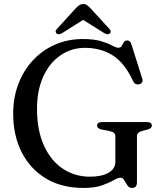

<svg xmlns="http://www.w3.org/2000/svg" viewBox="-20 -909 799 947"><path d="M655.5 -11Q655.5 18 632 18Q617 18 608.5 5.5Q600 -7 592.8 -19.8Q585.5 -32.5 575 -32.5Q561.5 -32.5 540.2 -20Q519 -7.5 483.5 5.2Q448 18 391.5 18Q283.5 18 206 -29Q128.5 -76 86.8 -158.5Q45 -241 45 -348.5Q45 -428 70.8 -495.2Q96.5 -562.5 142.8 -612Q189 -661.5 251.8 -689Q314.5 -716.5 388.5 -716.5Q444 -716.5 478.8 -705.8Q513.5 -695 533.2 -684.2Q553 -673.5 563 -673.5Q575 -673.5 580.2 -682.5Q585.5 -691.5 590.8 -700.5Q596 -709.5 608 -709.5Q622.5 -709.5 628.5 -689.5L682 -520Q685 -510 680.2 -502.2Q675.5 -494.5 665.5 -493Q645 -489.5 636.5 -509Q594.5 -599 535.8 -636Q477 -673 400 -673Q331.5 -673 277.8 -635.8Q224 -598.5 193.2 -530.8Q162.5 -463 162.5 -372.5Q162.5 -266 196.8 -191Q231 -116 290 -76.8Q349 -37.5 423.5 -37.5Q482 -37.5 515.5 -57Q549 -76.5 549 -111.5V-234.5Q549 -247 542.5 -253.2Q536 -259.5 517 -263.5L482 -270Q459 -275 459 -289.5Q459 -307 485 -307H703.5Q729 -307 729 -289.5Q729 -276.5 709.5 -270.5L686 -264.5Q669.5 -260.5 662.5 -254Q655.5 -247.5 655.5 -234.5ZM521 -743.5Q511 -735.5 493.5 -746L390 -811L287 -746Q269.5 -735.5 259.5 -743.5Q255 -747 254.5 -753.2Q254 -759.5 261 -766.5L353 -867.5Q363 -877.5 371 -883.2Q379 -889 390.5 -889Q402 -889 409.8 -883.2Q417.5 -877.5 427 -867.5L519.5 -766.5Q526.5 -759.5 526 -753.2Q525.5 -747 521 -743.5Z"/></svg>

Font: Fraunces 9pt
Style: Regular
Weight: 400
Version: Version 1.000;[b76b70a41]